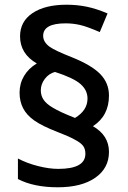

<svg xmlns="http://www.w3.org/2000/svg" viewBox="-20 -787 541 814"><path d="M78 -328Q93 -299 125.5 -276Q158 -253 225 -227Q270 -210 297 -195Q322 -182 332 -169Q342 -156 342 -135Q342 -71 227 -71Q188 -71 141 -83Q94 -95 56 -115V-28Q123 7 225 7Q326 7 384 -33.5Q442 -74 442 -143Q442 -213 374 -252Q442 -296 442 -382Q442 -435 405 -473Q368 -511 283 -545Q214 -572 190 -589Q163 -609 163 -635Q163 -688 258 -688Q290 -688 320 -681Q350 -674 403 -651L436 -730Q389 -750 348 -758.5Q307 -767 262 -767Q171 -767 118 -731.5Q65 -696 65 -633Q65 -559 136 -518Q101 -497 82 -465Q63 -433 63 -394Q63 -357 78 -328ZM213 -482Q291 -457 321 -431Q351 -405 351 -369Q351 -319 298 -287Q234 -312 203 -331Q176 -347 164.5 -364.5Q153 -382 153 -404Q153 -430 170 -452.5Q187 -475 213 -482Z"/></svg>

Font: OpenSansMMV
Style: Semibold
Weight: 600
Designer: Steve Matteson
Foundry: Ascender Corporation
Version: Version 6.000